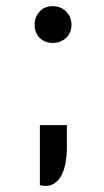

<svg xmlns="http://www.w3.org/2000/svg" viewBox="-20 -506 339 626"><path d="M93 -425Q93 -451 109.5 -468.5Q126 -486 152 -486Q178 -486 195.5 -468.5Q213 -451 213 -425Q213 -399 195.5 -382.5Q178 -366 152 -366Q126 -366 109.5 -382.5Q93 -399 93 -425ZM110 -98H198V-20Q198 0 194 23.5Q190 47 180.5 65.5Q171 84 154 94Q137 104 110 98Z"/></svg>

Font: Expletus Sans
Style: Regular
Weight: 400
Designer: Jasper de Waard
Foundry: Designtown
Version: Version 7.028